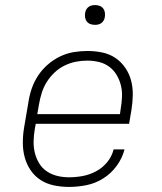

<svg xmlns="http://www.w3.org/2000/svg" viewBox="-20 -729 640 757"><path d="M252 8Q222 8 193 2Q164 -4 140.5 -19Q117 -34 101 -57.5Q85 -81 77.5 -108.5Q70 -136 70 -166Q70 -196 75 -226L92 -326Q96 -353 105 -379.5Q114 -406 130 -430.5Q146 -455 168.5 -474.5Q191 -494 217 -506.5Q243 -519 270.5 -523.5Q298 -528 325 -528Q355 -528 383.5 -522Q412 -516 435 -500.5Q458 -485 474 -461.5Q490 -438 497 -411Q504 -384 503.5 -354Q503 -324 498 -294L489 -241H121L117 -219Q113 -196 112.5 -172Q112 -148 117.5 -126Q123 -104 134.5 -85Q146 -66 164.5 -53.5Q183 -41 205.5 -35.5Q228 -30 252 -30Q279 -30 306 -35Q333 -40 358.5 -53.5Q384 -67 402.5 -89.5Q421 -112 428 -140H471Q462 -105 440 -75Q418 -45 387 -25.5Q356 -6 321 1Q286 8 252 8ZM453 -279 456 -301Q460 -324 461 -347.5Q462 -371 456.5 -393Q451 -415 439.5 -434Q428 -453 410.5 -466Q393 -479 370.5 -484.5Q348 -490 324 -490Q301 -490 278.5 -485.5Q256 -481 234.5 -470.5Q213 -460 195 -443Q177 -426 164.5 -406Q152 -386 145 -364Q138 -342 134 -319L127 -279ZM355 -631Q345 -631 336.5 -634Q328 -637 322.5 -644Q317 -651 315.5 -660.5Q314 -670 316 -680Q317 -686 320.5 -692Q324 -698 329.5 -702Q335 -706 341.5 -707.5Q348 -709 355 -709Q364 -709 372.5 -706Q381 -703 386.5 -696Q392 -689 393.5 -679.5Q395 -670 393 -660Q392 -654 388.5 -648Q385 -642 379.5 -638Q374 -634 367.5 -632.5Q361 -631 355 -631Z"/></svg>

Font: Iosevka Etoile XLtObl
Style: Regular
Weight: 200
Italic angle: -9°
Designer: Belleve Invis
Foundry: Belleve Invis
Version: Version 15.5.2; ttfautohint (v1.8.4)